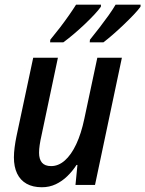

<svg xmlns="http://www.w3.org/2000/svg" viewBox="-20 -786 618 816"><path d="M157.7 9.8Q119.6 9.8 93 -5.1Q66.4 -20 52.7 -48.6Q39.1 -77.1 39.1 -117.2Q39.1 -136.2 42.2 -160.4Q45.4 -184.6 50.3 -208L121.1 -540.5H226.1L156.2 -209.5Q151.4 -188.5 148.7 -170.2Q146 -151.9 146 -136.7Q146 -109.4 158.4 -94.7Q170.9 -80.1 197.3 -80.1Q228.5 -80.1 255.6 -104Q282.7 -127.9 304 -173.1Q325.2 -218.3 338.4 -281.2L393.6 -540.5H498L383.8 0H300.8L309.1 -85H305.2Q288.1 -58.6 265.9 -37.1Q243.7 -15.6 216.8 -2.9Q189.9 9.8 157.7 9.8ZM361.3 -606 362.3 -617.2Q382.8 -642.6 403.3 -669.2Q423.8 -695.8 441.7 -720.9Q459.5 -746.1 471.2 -766.1H577.6L577.1 -757.3Q566.9 -743.2 547.9 -723.1Q528.8 -703.1 506.1 -681.4Q483.4 -659.7 460.7 -639.9Q438 -620.1 419.4 -606ZM192.9 -606 193.8 -617.2Q214.8 -642.6 235.4 -669.4Q255.9 -696.3 273.4 -721.4Q291 -746.6 303.2 -766.1H409.2L408.7 -757.3Q398.9 -743.2 380.1 -723.1Q361.3 -703.1 338.6 -681.6Q315.9 -660.2 292.5 -640.4Q269 -620.6 249 -606Z"/></svg>

Font: Open Sans SemiCondensed SemiBold
Style: Italic
Weight: 600
Width: 4
Italic angle: -12°
Designer: Monotype Design Team
Foundry: Monotype Imaging Inc.
Version: Version 3.000